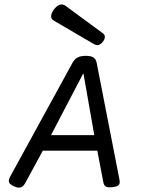

<svg xmlns="http://www.w3.org/2000/svg" viewBox="-20 -843 640 869"><path d="M211.4 -769.5Q211.4 -783.7 226.1 -802.7Q242.2 -822.8 258.8 -822.8Q268.1 -822.8 276.9 -816.4L446.8 -691.4Q454.6 -685.5 454.6 -676.3Q454.6 -664.1 442.9 -650.9Q432.1 -638.7 420.4 -638.7Q413.6 -638.7 404.8 -643.6L222.2 -750.5Q211.4 -756.8 211.4 -769.5ZM522 -19.5Q522 -9.3 514.9 -3.7Q507.8 2 490.2 3.9Q480.5 4.9 476.6 4.9Q462.4 4.9 456.1 -0.7Q449.7 -6.3 447.3 -20L420.4 -161.1H173.8L93.8 -13.7Q83 6.3 65.4 6.3Q56.6 6.3 42.5 0Q30.8 -5.4 25.4 -11.2Q20 -17.1 20 -24.9Q20 -33.2 26.4 -44.4L308.1 -558.6Q317.4 -575.7 331.5 -583Q345.7 -590.3 368.7 -590.3Q391.6 -590.3 402.8 -583Q414.1 -575.7 417.5 -558.6L520.5 -30.8Q522 -24.4 522 -19.5ZM210.9 -231.4H406.7L357.9 -509.3H356Z"/></svg>

Font: Courier Prime Sans
Style: Italic
Weight: 400
Italic angle: -10°
Designer: Alan Dague-Greene
Foundry: Quote-Unquote Apps
Version: Version 3.020